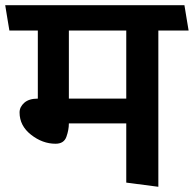

<svg xmlns="http://www.w3.org/2000/svg" viewBox="-31 -700 743 736"><path d="M453 -227H233Q233 -202 223.5 -175.5Q214 -149 182 -149Q132 -149 88 -183.5Q44 -218 44 -269Q44 -290 62 -306Q80 -322 114 -322V-583H5Q1 -607 -3 -631Q-7 -655 -11 -680H676Q680 -655 684 -631Q688 -607 692 -583H576V16L453 0ZM453 -583H233V-322H453Z"/></svg>

Font: Palanquin SemiBold
Style: Regular
Weight: 600
Designer: Pria Ravichandran
Version: Version 1.0.4